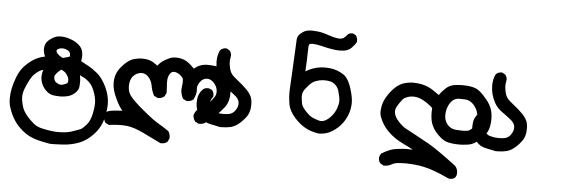

<svg xmlns="http://www.w3.org/2000/svg" viewBox="-48 -600 3096 1041"><g transform="rotate(5 1500.0 -79.5)"><path d="M79.1 215.8Q35.2 171.9 15.6 100.6Q11.7 83 11.7 64.5Q11.7 10.7 36.1 -52.7Q51.8 -94.7 80.1 -122.1Q108.4 -149.4 133.3 -162.1Q158.2 -174.8 182.6 -178.7Q172.9 -200.2 172.9 -219.7Q172.9 -250 194.3 -268.1Q215.8 -286.1 235.4 -292Q248 -294.9 258.8 -294.9Q288.1 -294.9 319.3 -282.2Q342.8 -273.4 362.3 -254.9Q377.9 -239.3 380.9 -219.7Q382.8 -211.9 382.8 -200.2Q382.8 -188.5 379.9 -170.9Q398.4 -160.2 420.4 -148.9Q442.4 -137.7 470.7 -114.3Q500 -89.8 522 -43Q543.9 3.9 543.9 46.9Q543.9 50.8 543.9 53.7Q542 99.6 528.3 142.6Q510.7 197.3 458 240.2Q429.7 262.7 399.4 272.5Q359.4 286.1 318.4 288.1Q290 290 274.4 290Q252.9 290 250 290Q182.6 278.3 154.3 266.6Q115.2 252 79.1 215.8ZM379.9 -94.7Q383.8 -75.2 383.8 -59.1Q383.8 -43 382.8 -34.2Q380.9 -12.7 360.4 4.9Q339.8 22.5 313.5 26.4Q296.9 29.3 283.2 29.3Q269.5 29.3 260.7 28.3Q229.5 27.3 210 9.8Q191.4 -6.8 182.1 -27.3Q172.9 -47.9 172.9 -67.4Q172.9 -86.9 179.7 -106.4Q166 -102.5 160.6 -99.1Q155.3 -95.7 153.8 -94.7Q152.3 -93.8 150.4 -92.3Q148.4 -90.8 145.5 -88.9Q137.7 -82 132.8 -77.1Q120.1 -65.4 111.3 -47.9Q95.7 -18.6 86.9 4.9Q78.1 28.3 78.1 48.8Q78.1 69.3 85 93.8Q89.8 113.3 97.7 126Q111.3 148.4 132.8 169.9Q143.6 180.7 154.3 189.5Q173.8 205.1 201.2 210.9Q252.9 222.7 289.1 222.7Q332 222.7 359.4 213.9Q386.7 205.1 411.1 195.3Q425.8 185.5 442.4 165.5Q459 145.5 467.8 105.5Q474.6 74.2 474.6 50.8Q474.6 17.6 459 -19.5Q448.2 -46.9 430.7 -63Q413.1 -79.1 395.5 -86.9ZM265.6 -38.1Q274.4 -34.2 281.2 -34.2Q288.1 -34.2 293.9 -36.1Q305.7 -40 316.4 -45.9Q319.3 -54.7 319.3 -60.1Q319.3 -65.4 318.4 -69.3Q316.4 -80.1 305.7 -94.7Q296.9 -107.4 276.4 -116.2Q242.2 -88.9 242.2 -73.2Q242.2 -47.9 265.6 -38.1ZM310.5 -216.8Q304.7 -222.7 293.9 -227.1Q283.2 -231.4 273.9 -231.4Q264.6 -231.4 254.9 -228.5L245.1 -222.7Q242.2 -219.7 242.2 -216.3Q242.2 -212.9 242.2 -210.9Q244.1 -205.1 252 -197.3Q259.8 -189.5 278.3 -179.7Q312.5 -187.5 316.4 -191.4Q317.4 -192.4 317.4 -192.4Q317.4 -207 312.5 -213.9Z M1017.6 -80.1 1018.6 -66.4Q1018.6 -45.9 1004.9 -17.6Q991.2 -5.9 972.7 -5.9Q970.7 -5.9 966.8 -5.9L947.3 -16.6Q934.6 -42 934.6 -65.4Q934.6 -73.2 936.5 -85.4Q938.5 -97.7 938.5 -106.9Q938.5 -116.2 937.5 -122.1Q935.5 -131.8 918.9 -144.5Q902.3 -157.2 885.7 -157.2Q872.1 -157.2 862.8 -141.1Q853.5 -125 853.5 -103.5Q853.5 -100.6 853.5 -96.2Q853.5 -91.8 854 -87.4Q854.5 -83 854.5 -78.1Q854.5 -73.2 855 -68.8Q855.5 -64.5 855.5 -59.6Q856.4 -50.8 856.4 -40L846.7 -20.5Q833 -8.8 814.5 -8.8Q812.5 -8.8 808.6 -8.8L789.1 -19.5Q775.4 -47.9 771.5 -74.2Q766.6 -101.6 747.1 -121.1Q731.4 -135.7 713.9 -135.7Q711.9 -135.7 709 -135.7Q685.5 -132.8 668.9 -116.2Q649.4 -96.7 649.4 -59.6Q649.4 -37.1 657.2 -20.5Q672.9 12.7 765.6 85.9Q799.8 113.3 819.3 125Q851.6 143.6 883.8 166Q893.6 180.7 893.6 198.2Q893.6 200.2 893.6 204.1L884.8 222.7L882.8 224.6Q871.1 234.4 852.5 234.4Q850.6 234.4 846.7 234.4Q796.9 210 748.5 186.5Q700.2 163.1 660.2 157.2Q644.5 155.3 632.8 155.3Q621.1 155.3 606.4 155.8Q591.8 156.2 559.6 160.2L540 150.4Q529.3 133.8 529.3 117.2Q529.3 115.2 529.3 111.3L539.1 91.8Q546.9 86.9 553.7 85Q577.1 79.1 626 77.1Q607.4 56.6 589.8 18.6Q565.4 -30.3 565.4 -69.3Q565.4 -82 567.4 -94.7Q573.2 -134.8 611.3 -172.9Q639.6 -201.2 666 -208Q688.5 -213.9 709 -213.9Q745.1 -213.9 769.5 -199.2Q782.2 -190.4 793.9 -182.6Q806.6 -202.1 834 -217.8Q843.8 -223.6 857.4 -229.5Q871.1 -235.4 890.6 -235.4Q933.6 -235.4 963.9 -210Q980.5 -196.3 992.2 -183.6Q1022.5 -210.9 1063.5 -210.9Q1085.9 -210.9 1108.4 -208Q1132.8 -204.1 1159.2 -177.7Q1185.5 -151.4 1194.3 -122.1Q1201.2 -100.6 1201.2 -73.2Q1201.2 -47.9 1197.3 -32.2Q1190.4 -4.9 1175.8 11.7Q1156.2 36.1 1142.6 48.8Q1120.1 70.3 1088.9 94.7Q1073.2 111.3 1050.8 111.3Q1047.9 111.3 1043 111.3L1024.4 101.6Q1017.6 91.8 1015.1 84.5Q1012.7 77.1 1011.7 69.3Q1015.6 54.7 1024.4 42Q1043 30.3 1057.6 20.5Q1076.2 8.8 1089.8 -5.9Q1103.5 -21.5 1117.2 -40Q1126 -52.7 1126 -69.3Q1126 -98.6 1102.5 -121.1Q1086.9 -135.7 1069.3 -135.7Q1044.9 -135.7 1029.3 -112.3Q1017.6 -94.7 1017.6 -80.1Z M1027.3 30.3Q1023.4 13.7 1023.4 0.5Q1023.4 -12.7 1024.4 -20.5Q1026.4 -49.8 1048.8 -74.2Q1059.6 -85 1076.2 -85Q1082 -85 1085 -84L1099.6 -77.1L1101.6 -75.2Q1110.4 -64.5 1110.4 -48.8Q1110.4 -46.9 1110.4 -43Q1093.8 -19.5 1093.8 -3.9Q1093.8 25.4 1114.3 36.1Q1119.1 39.1 1127 41Q1147.5 46.9 1171.4 46.9Q1195.3 46.9 1208 43Q1222.7 38.1 1232.4 27.3Q1250 4.9 1250 -14.6Q1250 -26.4 1247.1 -32.2Q1241.2 -45.9 1228.5 -56.6Q1209 -73.2 1180.7 -92.8Q1150.4 -113.3 1135.7 -141.6Q1111.3 -185.5 1111.3 -234.4Q1111.3 -269.5 1125 -295.9Q1137.7 -308.6 1154.3 -308.6Q1156.2 -308.6 1160.2 -308.6L1176.8 -298.8Q1186.5 -286.1 1186.5 -272.5Q1186.5 -267.6 1184.6 -258.8Q1182.6 -250 1182.6 -239.3Q1182.6 -228.5 1184.6 -218.8Q1188.5 -188.5 1201.2 -171.9Q1210.9 -159.2 1235.4 -140.6Q1261.7 -120.1 1286.1 -95.7Q1311.5 -69.3 1316.4 -45.9Q1319.3 -30.3 1319.3 -19.5Q1319.3 -8.8 1318.4 0Q1316.4 20.5 1308.1 37.6Q1299.8 54.7 1274.4 80.1Q1249 105.5 1220.7 113.3Q1196.3 119.1 1168.9 119.1Q1162.1 119.1 1160.2 119.1Q1132.8 113.3 1105.5 107.4Q1076.2 101.6 1054.7 77.6Q1033.2 53.7 1027.3 30.3Z M1595.7 -221.7Q1643.6 -252 1702.1 -252Q1750 -252 1785.2 -233.4Q1804.7 -223.6 1813.5 -213.9Q1833 -194.3 1847.2 -148.9Q1861.3 -103.5 1861.3 -72.3Q1861.3 -65.4 1860.4 -58.6Q1857.4 -24.4 1842.8 5.9Q1826.2 41 1799.8 64.5Q1773.4 87.9 1749.5 97.7Q1725.6 107.4 1697.3 107.4H1696.3Q1661.1 102.5 1632.8 88.9Q1598.6 73.2 1564.9 36.6Q1531.2 0 1524.4 -41Q1519.5 -70.3 1519.5 -97.7Q1519.5 -105.5 1520 -118.2Q1520.5 -130.9 1522 -157.7Q1523.4 -184.6 1525.4 -220.7Q1528.3 -295.9 1530.8 -331.1Q1533.2 -366.2 1533.2 -380.4Q1533.2 -394.5 1537.1 -404.3Q1541 -414.1 1547.9 -420.4Q1554.7 -426.8 1560.5 -430.7Q1571.3 -438.5 1583 -441.9Q1594.7 -445.3 1615.2 -445.3Q1622.1 -445.3 1629.9 -444.3Q1661.1 -443.4 1700.2 -429.7Q1744.1 -415 1764.6 -415Q1779.3 -415 1788.1 -421.9Q1800.8 -431.6 1804.7 -438.5L1807.6 -441.4Q1815.4 -449.2 1829.1 -449.2Q1831.1 -449.2 1835 -449.2L1851.6 -440.4Q1860.4 -426.8 1860.4 -412.1Q1860.4 -409.2 1860.4 -405.3Q1851.6 -388.7 1835 -372.1Q1816.4 -353.5 1788.1 -351.6Q1780.3 -350.6 1766.1 -350.6Q1752 -350.6 1723.1 -355.5Q1694.3 -360.4 1673.8 -366.2Q1639.6 -374 1623 -374Q1609.4 -374 1604.5 -370.1Q1599.6 -365.2 1599.6 -329.1Q1599.6 -293 1595.7 -221.7ZM1783.2 -129.9Q1778.3 -149.4 1764.6 -162.6Q1751 -175.8 1735.8 -179.2Q1720.7 -182.6 1710.4 -182.6Q1700.2 -182.6 1694.3 -182.6Q1672.9 -180.7 1655.3 -173.8Q1634.8 -166 1617.2 -144.5Q1598.6 -124 1593.3 -112.3Q1587.9 -100.6 1587.9 -87.9Q1587.9 -74.2 1592.8 -45.9Q1596.7 -27.3 1624 0Q1638.7 15.6 1651.9 22.5Q1665 29.3 1687.5 36.1Q1695.3 39.1 1705.1 39.1Q1714.8 39.1 1726.6 33.2Q1747.1 21.5 1762.2 2.4Q1777.3 -16.6 1785.2 -38.6Q1793 -60.5 1793 -78.1Q1793 -95.7 1783.2 -129.9Z M2150.4 228.5Q2123 229.5 2105.5 239.7Q2087.9 250 2065.4 250H2062.5L2044.9 240.2Q2034.2 228.5 2034.2 212.9Q2034.2 205.1 2035.2 203.1L2043 186.5Q2065.4 172.9 2087.9 163.6Q2110.4 154.3 2150.4 151.4Q2164.1 149.4 2179.7 149.4Q2195.3 149.4 2212.9 150.4Q2188.5 136.7 2163.1 125Q2108.4 99.6 2072.3 62.5Q2042 32.2 2025.4 -11.7Q2020.5 -24.4 2020.5 -37.6Q2020.5 -50.8 2022.5 -60.5Q2025.4 -88.9 2042 -118.2Q2059.6 -149.4 2085.9 -174.8Q2112.3 -200.2 2144.5 -207Q2165 -211.9 2181.6 -211.9Q2232.4 -211.9 2269.5 -194.3Q2292 -183.6 2327.1 -157.2Q2339.8 -175.8 2358.4 -193.4Q2382.8 -217.8 2418 -219.7Q2434.6 -221.7 2450.2 -221.7Q2498 -221.7 2525.4 -210Q2543.9 -202.1 2568.4 -175.8Q2592.8 -149.4 2604.5 -128.9Q2623 -96.7 2623 -52.7Q2623 -9.8 2609.4 17.6Q2599.6 36.1 2568.8 65.4Q2538.1 94.7 2501 97.7Q2478.5 100.6 2463.9 100.6Q2418.9 100.6 2391.6 91.8Q2371.1 85.9 2343.3 58.1Q2315.4 30.3 2304.7 -2Q2296.9 -25.4 2296.9 -60.5Q2296.9 -71.3 2297.9 -84Q2270.5 -109.4 2239.3 -125Q2215.8 -136.7 2191.4 -136.7Q2168.9 -136.7 2151.4 -127.9Q2141.6 -124 2137.2 -119.6Q2132.8 -115.2 2130.9 -112.3Q2115.2 -91.8 2105.5 -74.2Q2098.6 -61.5 2098.6 -47.9Q2098.6 -43 2099.6 -39.1Q2102.5 -18.6 2124 4.9Q2146.5 29.3 2164.1 39.1Q2181.6 48.8 2215.3 66.4Q2249 84 2295.4 110.4Q2341.8 136.7 2448.2 216.8Q2462.9 232.4 2462.9 253.9Q2462.9 264.6 2460.9 269.5Q2458 277.3 2454.1 281.2Q2445.3 290 2428.7 290Q2419.9 290 2417 288.1Q2373 266.6 2327.1 251Q2281.2 235.4 2234.4 230.5Q2199.2 227.5 2180.7 227.5Q2162.1 227.5 2150.4 228.5ZM2546.9 -48.8Q2546.9 -56.6 2545.9 -64.5Q2541 -88.9 2533.2 -102.5Q2509.8 -141.6 2475.6 -145.5Q2462.9 -146.5 2452.6 -146.5Q2442.4 -146.5 2434.6 -146.5Q2415 -144.5 2401.9 -131.3Q2388.7 -118.2 2380.9 -98.6Q2372.1 -77.1 2372.1 -50.3Q2372.1 -23.4 2388.7 -2Q2406.2 19.5 2434.6 22.5Q2461.9 24.4 2472.7 24.4Q2483.4 24.4 2489.3 23.4Q2502.9 23.4 2510.7 17.6Q2510.7 17.6 2511.7 16.6Q2530.3 5.9 2540 -16.6Q2546.9 -32.2 2546.9 -48.8Z M2527.3 30.3Q2523.4 13.7 2523.4 0.5Q2523.4 -12.7 2524.4 -20.5Q2526.4 -49.8 2548.8 -74.2Q2559.6 -85 2576.2 -85Q2582 -85 2585 -84L2599.6 -77.1L2601.6 -75.2Q2610.4 -64.5 2610.4 -48.8Q2610.4 -46.9 2610.4 -43Q2593.8 -19.5 2593.8 -3.9Q2593.8 25.4 2614.3 36.1Q2619.1 39.1 2627 41Q2647.5 46.9 2671.4 46.9Q2695.3 46.9 2708 43Q2722.7 38.1 2732.4 27.3Q2750 4.9 2750 -14.6Q2750 -26.4 2747.1 -32.2Q2741.2 -45.9 2728.5 -56.6Q2709 -73.2 2680.7 -92.8Q2650.4 -113.3 2635.7 -141.6Q2611.3 -185.5 2611.3 -234.4Q2611.3 -269.5 2625 -295.9Q2637.7 -308.6 2654.3 -308.6Q2656.2 -308.6 2660.2 -308.6L2676.8 -298.8Q2686.5 -286.1 2686.5 -272.5Q2686.5 -267.6 2684.6 -258.8Q2682.6 -250 2682.6 -239.3Q2682.6 -228.5 2684.6 -218.8Q2688.5 -188.5 2701.2 -171.9Q2710.9 -159.2 2735.4 -140.6Q2761.7 -120.1 2786.1 -95.7Q2811.5 -69.3 2816.4 -45.9Q2819.3 -30.3 2819.3 -19.5Q2819.3 -8.8 2818.4 0Q2816.4 20.5 2808.1 37.6Q2799.8 54.7 2774.4 80.1Q2749 105.5 2720.7 113.3Q2696.3 119.1 2668.9 119.1Q2662.1 119.1 2660.2 119.1Q2632.8 113.3 2605.5 107.4Q2576.2 101.6 2554.7 77.6Q2533.2 53.7 2527.3 30.3Z"/></g></svg>

Font: JasonHandwriting2
Style: SemiBold
Weight: 600
Version: Version 1.04.7